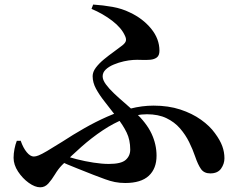

<svg xmlns="http://www.w3.org/2000/svg" viewBox="-20 -785 1040 834"><path d="M377.5 -746.5 384.7 -765.2Q427.3 -762.5 468.8 -755.1Q510.2 -747.7 544.6 -730.6Q600.1 -704.7 636.4 -660.6Q672.6 -616.4 672.6 -564.6Q672.6 -544.2 661.5 -535.6Q650.4 -527.1 632.7 -525.5Q615 -523.9 595.1 -524.8Q575.2 -525.7 558.2 -524.6Q540.3 -523.5 517.9 -518.6Q495.4 -513.6 474.2 -504.7Q452.9 -495.9 439.4 -483.1Q425.9 -470.2 425.9 -453.5Q425.9 -437.8 439.7 -418.9Q453.4 -400.1 474.9 -379.7Q496.3 -359.3 520.5 -338.7Q544.6 -318.1 565.2 -299.2Q616.3 -251.3 638.2 -204.6Q660 -157.8 660 -108.7Q660 -52.6 626.2 -21.3Q592.5 9.9 524 9.9Q499.7 9.9 478.9 5.7Q458.1 1.5 436.3 -6.6Q414.4 -14.8 386.1 -25.4Q353.1 -38.9 313.8 -54.1Q274.4 -69.4 232.6 -88.6L246.9 -113.2Q276.1 -103.1 312.6 -93.6Q349.2 -84.2 386.3 -78.6Q423.3 -72.9 452.7 -72.9Q506.2 -72.9 525.9 -90.4Q545.7 -107.8 545.7 -135.2Q545.7 -177.1 530.2 -209.1Q514.8 -241.1 486.6 -276.6Q459.3 -312.6 435.5 -342.4Q411.8 -372.2 397.1 -399.4Q382.4 -426.6 382.4 -454.1Q382.4 -472.7 396.5 -491.4Q410.6 -510 432 -527.6Q453.4 -545.2 474.9 -560.5Q496.4 -575.9 511.4 -587.8Q525.4 -599 527 -608.4Q528.6 -617.9 522.8 -629.7Q507.7 -663.9 467.8 -694.5Q427.8 -725.2 377.5 -746.5ZM69.9 -173.6Q80.7 -142.4 96.2 -123.8Q111.7 -105.1 127 -105.1Q135.7 -105.1 147.9 -110Q160.2 -114.8 184.4 -129Q208.5 -143.2 250.7 -169.6Q297 -199.9 345.8 -227.7Q394.6 -255.6 444.7 -277.8Q494.8 -300 545.9 -313.1Q597 -326.2 647.1 -326.2Q711.5 -326.2 763.1 -309.3Q814.6 -292.4 853 -265Q891.4 -237.7 913.6 -206.5Q936 -176.3 945.4 -150.5Q954.9 -124.8 954.9 -97.3Q954.9 -73.4 940.3 -52.6Q925.6 -31.8 893.5 -31.8Q866.7 -31.8 853.3 -50.5Q839.9 -69.2 827.6 -105.4Q817.2 -136.1 801.6 -167.7Q786 -199.4 762 -227.2Q738.1 -254.9 702.8 -271.8Q667.6 -288.7 618.1 -288.7Q570.7 -288.7 521.9 -269.4Q473.1 -250.2 425.8 -218.5Q378.5 -186.9 333.8 -147.4Q289 -107.8 248.7 -67.2Q232.6 -50.5 218.9 -27.7Q205.2 -4.9 190.2 11.9Q175.2 28.6 154.9 28.6Q132 28.6 104.9 9.2Q77.9 -10.2 58.4 -39.8Q39 -69.5 39 -99.5Q39 -117.8 42.9 -138Q46.9 -158.2 53 -173.3Z"/></svg>

Font: Noto Serif TC
Style: Regular
Weight: 200
Designer: Ryoko NISHIZUKA 西塚涼子 (kana & ideographs); Frank Grießhammer (Latin, Greek & Cyrillic); Wenlong ZHANG 张文龙 (bopomofo); San
Foundry: Adobe
Version: Version 2.001;hotconv 1.1.0;makeotfexe 2.6.0